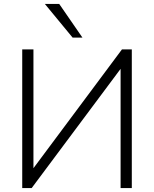

<svg xmlns="http://www.w3.org/2000/svg" viewBox="-20 -956 783 976"><path d="M93 0ZM93 0V-705H150V-101L600 -705H650V0H593V-606L141 0ZM349 -765 208 -936H281L399 -765Z"/></svg>

Font: Winston Light
Style: Regular
Weight: 300
Designer: Original fonts by Vernon Adams / Changes by Cristiano Sobral
Foundry: Original fonts by Vernon Adams / Changes by Cristiano Sobral
Version: Version 2.503;July 17, 2020;FontCreator 13.0.0.2655 64-bit